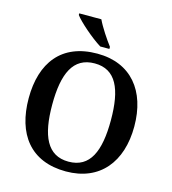

<svg xmlns="http://www.w3.org/2000/svg" viewBox="-133 -1039 1036 1157"><g transform="rotate(15 385.0 -460.5)"><path d="M391 -771H448V-784C419 -822 376 -886 355 -931H217V-921C242 -886 332 -807 391 -771ZM385 10C597 10 714 -137 714 -358C714 -580 597 -725 386 -725C163 -725 55 -580 55 -359C55 -137 163 10 385 10ZM385 -51C252 -51 202 -164 202 -358C202 -552 252 -664 386 -664C519 -664 568 -552 568 -358C568 -164 519 -51 385 -51Z"/></g></svg>

Font: Noto Serif Lao SemiBold
Style: Regular
Weight: 600
Designer: Monotype Design Team
Foundry: Monotype Imaging Inc.
Version: Version 2.003